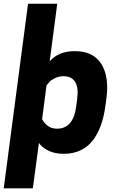

<svg xmlns="http://www.w3.org/2000/svg" viewBox="-44 -820 638 1040"><path d="M107.9 -799.8H266.1L225.1 -487.8Q272.9 -543 361.8 -543Q460.9 -543 504.6 -474.1Q548.3 -405.3 532.2 -284.2L526.9 -246.1Q519 -187.5 502.2 -140.9Q485.4 -94.2 458.5 -59.3Q431.6 -24.4 391.8 -5.6Q352.1 13.2 301.8 13.2Q251 13.2 216.3 -4.9Q181.6 -22.9 167 -45.9L133.8 200.2H-23.9ZM265.1 -123Q354 -123 369.1 -246.1L374 -284.2Q382.3 -344.7 363.3 -376Q344.2 -407.2 299.8 -407.2Q276.4 -407.2 256.3 -397.9Q236.3 -388.7 227.5 -379.9Q218.8 -371.1 208 -357.9L184.1 -174.8Q193.8 -154.8 213.9 -138.9Q233.9 -123 265.1 -123Z"/></svg>

Font: Cooper Hewitt
Style: Bold Italic
Weight: 712
Designer: Village Type and Design LLC
Foundry: Cooper Hewitt Smithsonian Design Museum
Version: 1.000